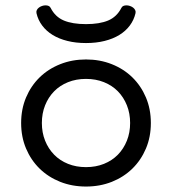

<svg xmlns="http://www.w3.org/2000/svg" viewBox="-20 -683 640 714"><path d="M58.6 -225.6Q58.6 -277.3 76.9 -320.6Q95.2 -363.8 127.4 -395.3Q159.7 -426.8 203.9 -444.3Q248 -461.9 299.8 -461.9Q351.6 -461.9 395.8 -444.3Q439.9 -426.8 472.2 -395.3Q504.4 -363.8 522.7 -320.6Q541 -277.3 541 -225.6Q541 -173.8 522.7 -130.6Q504.4 -87.4 472.2 -55.9Q439.9 -24.4 395.8 -6.8Q351.6 10.7 299.8 10.7Q248 10.7 203.9 -6.8Q159.7 -24.4 127.4 -55.9Q95.2 -87.4 76.9 -130.6Q58.6 -173.8 58.6 -225.6ZM135.7 -225.6Q135.7 -189.9 147.7 -159.9Q159.7 -129.9 181.2 -107.9Q202.6 -85.9 232.9 -73.7Q263.2 -61.5 299.8 -61.5Q336.4 -61.5 366.7 -73.7Q397 -85.9 418.5 -107.9Q439.9 -129.9 451.9 -159.9Q463.9 -189.9 463.9 -225.6Q463.9 -261.2 451.9 -291.3Q439.9 -321.3 418.5 -343.3Q397 -365.2 366.7 -377.4Q336.4 -389.6 299.8 -389.6Q263.2 -389.6 232.9 -377.4Q202.6 -365.2 181.2 -343.3Q159.7 -321.3 147.7 -291.3Q135.7 -261.2 135.7 -225.6ZM299.8 -593.3Q350.1 -593.3 382.1 -606.7Q414.1 -620.1 431.2 -653.3Q433.6 -658.7 438.7 -660.9Q443.8 -663.1 450.2 -663.1Q456.5 -663.1 463.1 -660.9Q469.7 -658.7 474.9 -654.8Q480 -650.9 482.7 -645.5Q485.4 -640.1 483.9 -633.8Q478 -608.4 462.6 -587.9Q447.3 -567.4 423.8 -553Q400.4 -538.6 369.1 -530.8Q337.9 -522.9 299.8 -522.9Q261.7 -522.9 230.5 -530.8Q199.2 -538.6 175.8 -553Q152.3 -567.4 137 -587.9Q121.6 -608.4 115.7 -633.8Q114.3 -640.1 116.9 -645.5Q119.6 -650.9 124.8 -654.8Q129.9 -658.7 136.5 -660.9Q143.1 -663.1 149.4 -663.1Q155.8 -663.1 160.9 -660.9Q166 -658.7 168.5 -653.3Q185.5 -620.1 217.5 -606.7Q249.5 -593.3 299.8 -593.3Z"/></svg>

Font: Courier Prime
Style: Regular
Weight: 400
Designer: Alan Dague-Greene
Foundry: Quote-Unquote Apps
Version: Version 1.203